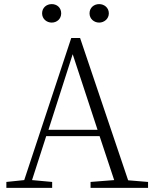

<svg xmlns="http://www.w3.org/2000/svg" viewBox="-20 -915 747 935"><path d="M232 -805C257 -805 278 -823 278 -850C278 -878 257 -895 232 -895C207 -895 185 -878 185 -850C185 -823 207 -805 232 -805ZM463 -805C487 -805 510 -823 510 -850C510 -878 487 -895 463 -895C438 -895 416 -878 416 -850C416 -823 438 -805 463 -805ZM334 -651 455 -283H216ZM421 0H701V-29L604 -37L370 -730H327L98 -38L11 -29V0H234V-29L136 -38L205 -252H465L536 -38L421 -29Z"/></svg>

Font: Noto Serif CJK SC ExtraLight
Style: Regular
Weight: 200
Designer: Ryoko NISHIZUKA 西塚涼子 (kana & ideographs); Frank Grießhammer (Latin, Greek & Cyrillic); Wenlong ZHANG 张文龙 (bopomofo); San
Foundry: Adobe
Version: Version 2.001;hotconv 1.1.0;makeotfexe 2.6.0